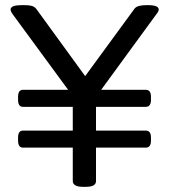

<svg xmlns="http://www.w3.org/2000/svg" viewBox="-20 -722 655 744"><path d="M69 -150Q50 -150 50 -177V-189Q50 -216 69 -216H262V-308H69Q50 -308 50 -335V-347Q50 -374 69 -374H244L29 -667Q21 -678 21 -685Q21 -693 31 -697.5Q41 -702 66 -702H78Q93 -702 103.5 -699Q114 -696 121 -687L310 -427L501 -688Q507 -696 519 -699Q531 -702 546 -702H554Q595 -702 595 -685Q595 -678 586 -667L372 -374H545Q565 -374 565 -347V-335Q565 -308 545 -308H352V-216H545Q565 -216 565 -189V-177Q565 -150 545 -150H352V-20Q352 -10 343 -4Q334 2 311 2H303Q281 2 271.5 -4Q262 -10 262 -20V-150Z"/></svg>

Font: Asap Semi Expanded
Style: Regular
Weight: 400
Width: 6
Designer: Pablo Cosgaya
Foundry: Omnibus-Type
Version: Version 3.001; ttfautohint (v1.8.4.7-5d5b)